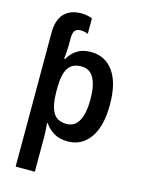

<svg xmlns="http://www.w3.org/2000/svg" viewBox="-145 -847 865 1169"><g transform="rotate(15 287.5 -262.5)"><path d="M219 -765Q239 -765 258.5 -761Q278 -757 288 -752V-654Q280 -658 267 -661Q254 -664 240 -664Q217 -664 205.5 -649.5Q194 -635 194 -603V-549Q194 -532 192 -511.5Q190 -491 188 -471H194Q216 -509 250.5 -531Q285 -553 337 -553Q426 -553 478 -481.5Q530 -410 530 -272Q530 -135 478 -62.5Q426 10 339 10Q287 10 251.5 -11Q216 -32 194 -65H189Q191 -43 192.5 -21.5Q194 0 194 18V240H73V-604Q73 -685 111.5 -725Q150 -765 219 -765ZM303 -453Q244 -453 219 -412.5Q194 -372 194 -288V-269Q194 -180 218.5 -135.5Q243 -91 304 -91Q356 -91 381.5 -138Q407 -185 407 -272Q407 -360 381.5 -406.5Q356 -453 303 -453Z"/></g></svg>

Font: Noto Sans SemiCondensed SemiBold
Style: Regular
Weight: 600
Width: 4
Designer: Monotype Design Team
Foundry: Monotype Imaging Inc.
Version: Version 2.013; ttfautohint (v1.8.4.7-5d5b)